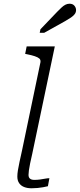

<svg xmlns="http://www.w3.org/2000/svg" viewBox="-20 -1007 428 1030"><path d="M197 -673Q199 -686 191 -693Q183 -700 166.5 -705.5Q150 -711 125 -716L115 -718L123 -758H274L153 -182Q146 -152 141.5 -130Q137 -108 135 -93Q133 -78 133 -69Q133 -55 141 -48.5Q149 -42 164 -42Q180 -42 194.5 -44Q209 -46 222 -48.5Q235 -51 245 -51L237 -8Q225 -5 211 -2.5Q197 0 181.5 1.5Q166 3 149 3Q127 3 110 -3.5Q93 -10 83 -24Q73 -38 73 -60Q73 -74 76 -93Q79 -112 84.5 -137.5Q90 -163 98 -199ZM287 -944Q300 -957 310 -966.5Q320 -976 330.5 -981.5Q341 -987 353 -987Q370 -987 379 -976.5Q388 -966 388 -953Q388 -941 381 -931.5Q374 -922 361.5 -913.5Q349 -905 330 -894L217 -831H193L197 -850Z"/></svg>

Font: Roboto Serif 20pt ExtraLight
Style: Italic
Weight: 250
Italic angle: -10°
Version: Version 1.007